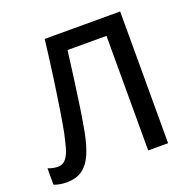

<svg xmlns="http://www.w3.org/2000/svg" viewBox="-128 -841 975 978"><g transform="rotate(-20 359.5 -351.5)"><path d="M624 0H516V-621H305Q296 -551 285.5 -471.5Q275 -392 264 -319Q253 -246 243 -194Q230 -128 210 -82.5Q190 -37 157 -13Q124 11 70 11Q33 11 3 -1V-90Q15 -85 28.5 -82Q42 -79 57 -79Q84 -79 100.5 -100Q117 -121 126.5 -156Q136 -191 145 -233Q152 -269 163.5 -341Q175 -413 188.5 -509Q202 -605 215 -714H624Z"/></g></svg>

Font: Noto Sans Medium
Style: Regular
Weight: 500
Designer: Monotype Design Team
Foundry: Monotype Imaging Inc.
Version: Version 2.007